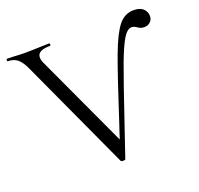

<svg xmlns="http://www.w3.org/2000/svg" viewBox="-117 -761 921 889"><g transform="rotate(-20 343.5 -316.5)"><path d="M690 -585Q690 -567 678 -556Q666 -545 649 -545Q637 -545 630 -548Q623 -551 616 -556Q603 -565 592 -565Q570 -565 549 -530Q528 -495 499.5 -418Q471 -341 406 -148L356 -1Q356 3 345 3Q334 3 333 -1L84 -542Q67 -581 48 -597Q29 -613 -1 -613Q-3 -613 -3 -619Q-3 -625 -1 -625L36 -624Q64 -622 82 -622Q122 -622 166 -624L208 -625Q211 -625 211 -619Q211 -613 208 -613Q145 -613 145 -578Q145 -564 154 -546L363 -95Q368 -112 373 -126.5Q378 -141 382 -153Q456 -382 489.5 -471.5Q523 -561 553 -598.5Q583 -636 627 -636Q659 -636 674.5 -621Q690 -606 690 -585Z"/></g></svg>

Font: Cormorant Garamond
Style: Regular
Weight: 400
Designer: Christian Thalmann (Catharsis Fonts)
Version: Version 3.000